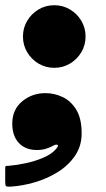

<svg xmlns="http://www.w3.org/2000/svg" viewBox="-63 -560 408 736"><path d="M-16 -86Q-16 -140 22 -171.5Q60 -203 111 -203Q145.5 -203 177.2 -188Q209 -173 229.5 -139.2Q250 -105.5 250 -49Q250 0 224.5 37.2Q199 74.5 157.8 100Q116.5 125.5 68.8 139.2Q21 153 -23.5 155.5Q-36.5 156 -39.8 153.5Q-43 151 -43 138V85Q-43 76 -39.5 76Q-36 76 -28 75.5Q1 73 36.2 65.5Q71.5 58 103 44.5Q134.5 31 151 12Q163.5 -2 157 -4.8Q150.5 -7.5 139 -0.5Q127.5 6 112.5 10.5Q97.5 15 78 15Q34.5 15 9.2 -12Q-16 -39 -16 -86ZM25 -420Q25 -453 41.2 -480.2Q57.5 -507.5 84.8 -523.8Q112 -540 145 -540Q178 -540 205.2 -523.8Q232.5 -507.5 248.8 -480.2Q265 -453 265 -420Q265 -387 248.8 -359.8Q232.5 -332.5 205.2 -316.2Q178 -300 145 -300Q112 -300 84.8 -316.2Q57.5 -332.5 41.2 -359.8Q25 -387 25 -420Z"/></svg>

Font: Besley* Fatface
Style: Italic
Weight: 900
Italic angle: -13°
Designer: Owen Earl
Foundry: indestructible type*
Version: Version 3.000; ttfautohint (v1.8.3)